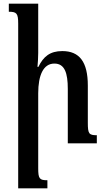

<svg xmlns="http://www.w3.org/2000/svg" viewBox="-20 -780 572 1045"><path d="M507 -44C464 -44 458 -52 458 -112V-314C458 -444 412 -502 319 -502C252 -502 216 -472 189 -416H184C186 -441 188 -466 188 -492V-760H28V-716C70 -716 79 -708 79 -652V245H238V201C195 201 188 193 188 136V-272C188 -371 216 -434 276 -434C332 -434 349 -383 349 -296V0H507Z"/></svg>

Font: Noto Serif Armenian Condensed SemiBold
Style: Regular
Weight: 600
Width: 3
Designer: Monotype Design Team
Foundry: Monotype Imaging Inc.
Version: Version 2.008